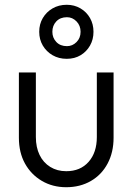

<svg xmlns="http://www.w3.org/2000/svg" viewBox="-20 -773 555 803"><path d="M257 10Q200 10 155 -16.5Q110 -43 84.5 -89Q59 -135 59 -197V-470H130V-200Q130 -157 145.5 -125Q161 -93 190 -75Q219 -57 257 -57Q316 -57 350.5 -96Q385 -135 385 -200V-470H455V-197Q455 -136 430 -89Q405 -42 360 -16Q315 10 257 10ZM259 -527Q226 -527 200 -542Q174 -557 159 -582.5Q144 -608 144 -640Q144 -672 159 -697.5Q174 -723 200 -738Q226 -753 259 -753Q291 -753 316.5 -738Q342 -723 356.5 -697.5Q371 -672 371 -640Q371 -608 356.5 -582.5Q342 -557 317 -542Q292 -527 259 -527ZM260 -580Q283 -580 300 -597Q317 -614 317 -640Q317 -666 300 -683.5Q283 -701 260 -701Q232 -701 215.5 -683.5Q199 -666 199 -640Q199 -615 215.5 -597.5Q232 -580 260 -580Z"/></svg>

Font: Outfit Thin Light
Style: Regular
Weight: 300
Version: Version 1.100;gftools[0.9.27]